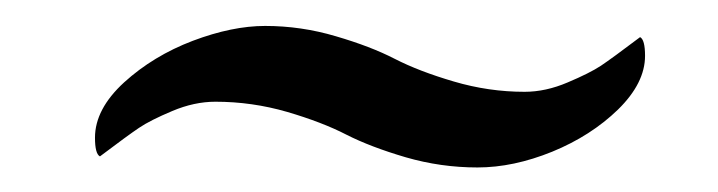

<svg xmlns="http://www.w3.org/2000/svg" viewBox="-20 -371 565 151"><path d="M188.5 -350.6Q216.8 -350.6 244.1 -342.5Q271.5 -334.5 290.5 -324.7Q309.6 -314.9 336.9 -306.9Q364.3 -298.8 392.6 -298.8Q409.2 -298.8 426.5 -306.2Q443.8 -313.5 452.6 -319.3Q461.4 -325.2 483.4 -341.8Q487.3 -339.8 487.3 -327.1Q487.3 -305.7 466.1 -284.9Q444.8 -264.2 414.3 -251.7Q383.8 -239.3 355.5 -239.3Q326.7 -239.3 299.1 -247.3Q271.5 -255.4 252.4 -265.1Q233.4 -274.9 205.8 -283Q178.2 -291 149.4 -291Q132.8 -291 115.5 -283.7Q98.1 -276.4 89.4 -270.5Q80.6 -264.6 58.6 -248Q54.7 -250 54.7 -262.7Q54.7 -285.2 77.6 -306.2Q100.6 -327.1 131.6 -338.9Q162.6 -350.6 188.5 -350.6Z"/></svg>

Font: Amiri
Style: Bold Slanted
Weight: 700
Italic angle: 9°
Designer: Khaled Hosny
Version: Version 000.107